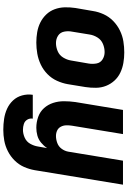

<svg xmlns="http://www.w3.org/2000/svg" viewBox="180 -758 791 1192"><g transform="rotate(90 576.0 -162.5)"><path d="M245 8Q279 8 313.5 2Q348 -4 381 -19.5Q414 -35 440.5 -61Q467 -87 482 -120Q497 -153 503 -187L521 -297Q526 -330 525.5 -363Q525 -396 513.5 -425Q502 -454 481 -477Q460 -500 431.5 -513.5Q403 -527 371 -532.5Q339 -538 306 -538Q272 -538 237.5 -532.5Q203 -527 170 -511Q137 -495 110.5 -469Q84 -443 69 -410Q54 -377 49 -344L30 -234Q25 -200 26 -167.5Q27 -135 38 -105.5Q49 -76 70.5 -53.5Q92 -31 120 -17Q148 -3 180 2.5Q212 8 245 8ZM786 213Q820 213 853.5 207Q887 201 919.5 184.5Q952 168 977.5 142Q1003 116 1017 84Q1031 52 1037 18L1127 -530H978L922 -190Q918 -168 904 -149Q890 -130 868 -122Q846 -114 825 -114Q806 -114 790.5 -121.5Q775 -129 767 -144.5Q759 -160 758.5 -178Q758 -196 761 -214L813 -530H663L614 -234Q609 -198 609 -163Q609 -128 619.5 -96Q630 -64 652 -39.5Q674 -15 706.5 -3.5Q739 8 774 8Q798 8 822 1.5Q846 -5 866 -21.5Q886 -38 900 -59L890 -2Q886 23 873 46Q860 69 835.5 80Q811 91 786 91Q768 91 750.5 85.5Q733 80 723.5 64.5Q714 49 717 30H569Q564 64 573 96.5Q582 129 604 152.5Q626 176 655.5 189.5Q685 203 718.5 208Q752 213 786 213ZM248 -114Q222 -114 202 -127Q182 -140 177 -164.5Q172 -189 177 -214L195 -324Q199 -349 213.5 -372Q228 -395 253 -405.5Q278 -416 304 -416Q329 -416 349.5 -403Q370 -390 374.5 -366Q379 -342 375 -317L356 -207Q352 -182 337.5 -158.5Q323 -135 298 -124.5Q273 -114 248 -114Z"/></g></svg>

Font: Iosevka Sparkle Heavy
Style: Italic
Weight: 900
Italic angle: -9°
Designer: Belleve Invis
Foundry: Belleve Invis
Version: Version 4.5.0; ttfautohint (v1.8.3)